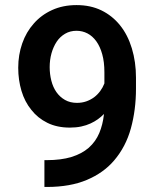

<svg xmlns="http://www.w3.org/2000/svg" viewBox="-20 -741 640 766"><path d="M166.5 -102.1H157.2V4.9H167Q259.8 4.9 326.4 -23.2Q393.1 -51.3 435.1 -100.6Q481.9 -155.3 502.2 -229Q522.5 -302.7 522.5 -387.2V-431.2Q522.5 -493.7 506.1 -547.9Q489.7 -602.1 458.5 -640.6Q428.2 -678.2 384.8 -699.5Q341.3 -720.7 285.6 -720.7Q231 -720.7 187.7 -700.9Q144.5 -681.2 114.7 -647Q84.5 -613.3 68.6 -567.6Q52.7 -522 52.7 -470.7Q52.7 -421.9 65.7 -378.4Q78.6 -335 105 -302.7Q130.4 -270 168.9 -251Q207.5 -231.9 258.8 -231.9Q283.2 -231.9 304 -236.3Q324.7 -240.7 341.3 -248.5Q357.4 -255.9 370.6 -265.4Q383.8 -274.9 394.5 -286.1V-283.7Q390.1 -243.7 376 -210Q361.8 -176.3 334 -151.4Q306.2 -127.4 264.9 -114.7Q223.6 -102.1 166.5 -102.1ZM287.1 -330.6Q259.8 -330.6 239.3 -342.3Q218.8 -354 205.1 -373.5Q191.4 -393.1 184.8 -419.2Q178.2 -445.3 178.2 -473.1Q178.2 -502.4 185.5 -528.6Q192.9 -554.7 206.5 -575.2Q219.7 -594.7 239.7 -606.4Q259.8 -618.2 285.2 -618.2Q308.6 -618.2 328.9 -607.7Q349.1 -597.2 364.3 -576.2Q379.4 -555.2 387.9 -524.4Q396.5 -493.7 396.5 -452.6V-408.2Q390.1 -391.6 379.6 -377.4Q369.1 -363.3 355.5 -353Q340.8 -342.3 323.7 -336.4Q306.6 -330.6 287.1 -330.6Z"/></svg>

Font: Roboto Mono SemiBold
Style: Regular
Weight: 600
Monospace: yes
Designer: Google
Version: Version 3.000